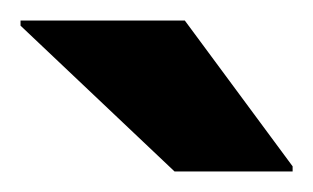

<svg xmlns="http://www.w3.org/2000/svg" viewBox="-20 -743 305 187"><path d="M150 -576 0 -718V-723H160L265 -581V-576Z"/></svg>

Font: Saira SemiExpanded
Style: Bold
Weight: 700
Width: 6
Designer: Hector Gatti with collaboration of the Omnibus-Type team
Foundry: Omnibus-Type
Version: Version 1.101